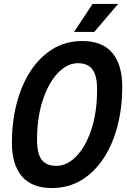

<svg xmlns="http://www.w3.org/2000/svg" viewBox="-20 -933 640 969"><path d="M241 16Q141 16 90.5 -43Q40 -102 40 -214Q40 -316 63.5 -408.5Q87 -501 133 -572.5Q179 -644 245 -685Q311 -726 396 -726Q496 -726 546.5 -666.5Q597 -607 597 -494Q597 -391 573.5 -299Q550 -207 504 -136Q458 -65 392 -24.5Q326 16 241 16ZM264 -96Q319 -96 366 -145Q413 -194 441.5 -280.5Q470 -367 470 -480Q470 -552 446.5 -583Q423 -614 373 -614Q319 -614 272 -564.5Q225 -515 196 -428Q167 -341 167 -228Q167 -157 190.5 -126.5Q214 -96 264 -96ZM354 -772 447 -913H576L456 -772Z"/></svg>

Font: Geist Mono SemiBold
Style: Italic
Weight: 600
Italic angle: -12°
Monospace: yes
Designer: Basement.studio, Andrés Briganti, Mateo Zaragoza
Foundry: Basement.studio, Vercel, Andrés Briganti, Guido Ferreyra, Mateo Zaragoza
Version: Version 1.500; ttfautohint (v1.8.4.7-5d5b)